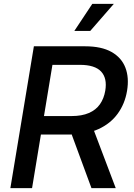

<svg xmlns="http://www.w3.org/2000/svg" viewBox="-20 -965 686 985"><path d="M33.2 0 153.8 -727.5H416.5Q500.5 -727.5 552 -698.5Q603.5 -669.4 623.3 -617.9Q643.1 -566.4 631.8 -499Q620.6 -432.1 583.5 -381.3Q546.4 -330.6 485.1 -302.7Q423.8 -274.9 340.3 -274.9H142.6L158.2 -369.6H347.2Q399.9 -369.6 436 -385.3Q472.2 -400.9 492.7 -430.2Q513.2 -459.5 520 -499.5Q530.8 -563.5 498.8 -597.9Q466.8 -632.3 390.1 -632.3H249L144.5 0ZM449.2 0 328.1 -328.6H449.2L573.7 0ZM361.3 -806.2 453.6 -945.3H564L442.9 -806.2Z"/></svg>

Font: Inter 17pt Medium
Style: Italic
Weight: 500
Italic angle: -9.3988°
Version: Version 4.001;git-66647c0bb